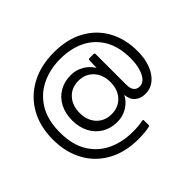

<svg xmlns="http://www.w3.org/2000/svg" viewBox="-188 -910 1363 1363"><g transform="rotate(-45 493.0 -228.5)"><path d="M491 202Q358 202 260.5 148Q163 94 110.5 -2.5Q58 -99 58 -226Q58 -357 113.5 -454.5Q169 -552 268.5 -605.5Q368 -659 500 -659Q633 -659 728.5 -607Q824 -555 876 -461.5Q928 -368 928 -243Q928 -170 906 -112.5Q884 -55 844.5 -22.5Q805 10 753 10Q706 10 675.5 -16Q645 -42 641 -92Q618 -46 572 -18Q526 10 471 10Q406 10 356 -20Q306 -50 278.5 -103Q251 -156 251 -225Q251 -295 278.5 -348Q306 -401 356 -430.5Q406 -460 471 -460Q524 -460 568.5 -434Q613 -408 637 -366L640 -440Q640 -451 651 -451H692Q702 -451 702 -440V-134Q702 -56 762 -56Q791 -56 812 -80.5Q833 -105 845 -147.5Q857 -190 857 -243Q857 -358 812 -436Q767 -514 687 -554Q607 -594 500 -594Q395 -594 311 -553Q227 -512 178 -430.5Q129 -349 129 -226Q129 -105 177 -24.5Q225 56 309 96.5Q393 137 501 137Q555 137 601 128Q612 125 612 137V180Q612 190 605 191Q580 197 552 199.5Q524 202 491 202ZM481 -58Q550 -58 593 -104Q636 -150 636 -225Q636 -300 593 -346.5Q550 -393 481 -393Q412 -393 369 -346.5Q326 -300 326 -225Q326 -150 369 -104Q412 -58 481 -58Z"/></g></svg>

Font: LINE Seed Sans App
Style: Regular
Weight: 400
Designer: LINE VX Design & Dalton Maag Ltd & Sandoll Inc
Foundry: Dalton Maag Ltd
Version: Version 1.003